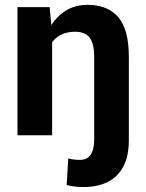

<svg xmlns="http://www.w3.org/2000/svg" viewBox="-20 -558 604 792"><path d="M325 213.5Q284 213.5 255 205L261.5 95.5Q282.5 101.5 310 101.5Q367.5 101.5 368.5 19.5V-323Q368.5 -378 350 -402.5Q331.5 -427 289.5 -427Q228 -427 195 -384V0H52V-528.5H185L191.5 -456.5L193 -456Q217.5 -494 254.5 -516Q291.5 -538 342 -538Q423.5 -538 467.5 -487.5Q511.5 -437 511.5 -323.5V19.5Q511.5 86 488.8 129Q466 172 423.8 192.8Q381.5 213.5 325 213.5Z"/></svg>

Font: Roberto Sans
Style: Bold
Weight: 700
Designer: Google (font) & Cristiano Sobral (main changes)
Version: Version 1.000;October 12, 2021;FontCreator 14.0.0.2814 64-bi